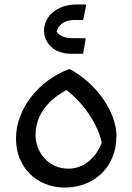

<svg xmlns="http://www.w3.org/2000/svg" viewBox="-20 -836 596 864"><path d="M300 -594H354L365 -657V-664H316C286 -664 255 -666 235 -693C243 -726 271 -746 316 -746H354L367 -808V-816H327C234 -816 178 -761 178 -697C178 -647 219 -594 300 -594ZM296 -524H288C155 -473 52 -348 52 -212C52 -83 145 8 272 8C401 8 504 -82 504 -224C504 -328 419 -457 296 -524ZM288 -77C195 -77 140 -154 140 -228C140 -343 230 -404 279 -431C352 -375 418 -284 438 -194C413 -128 358 -77 288 -77Z"/></svg>

Font: Kufam Arabic Latin Roman Normal
Style: Regular
Weight: 400
Designer: Wael Morcos & Artur Schmal
Version: Version 1.200;PS 001.200;hotconv 1.0.88;makeotf.lib2.5.64775